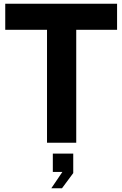

<svg xmlns="http://www.w3.org/2000/svg" viewBox="-20 -762 653 1025"><path d="M231 -603V0H387V-603H605V-742H8V-603ZM311 243 371 162V58H262V156H313L254 243Z"/></svg>

Font: Cheyenne Sans
Style: Bold
Weight: 700
Designer: The Public Sans project authors (U.S. Web Design System), Libre Franklin designed by Pablo Impallari and Rodrigo Fuenzal
Foundry: The Cheyenne Sans Project Authors
Version: Version 2.007